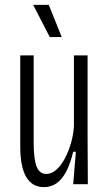

<svg xmlns="http://www.w3.org/2000/svg" viewBox="-20 -755 446 787"><path d="M160 12Q112 12 87.5 -29.5Q63 -71 63 -156V-528H118V-171Q118 -103 130 -72.5Q142 -42 170 -42Q191 -42 210.5 -59Q230 -76 245.5 -105Q261 -134 271 -168.5Q281 -203 283 -238V-528H339V-199L340 0H280L291 -133H280Q268 -83 251 -51Q234 -19 211.5 -3.5Q189 12 160 12ZM184 -603 116 -735H180L233 -603Z"/></svg>

Font: Bricolage Grotesque 24pt Condensed ExtraLight
Style: Regular
Weight: 250
Width: 3
Designer: Mathieu Triay
Foundry: Atelier Triay
Version: Version 1.001;gftools[0.9.33.dev8+g029e19f]